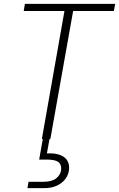

<svg xmlns="http://www.w3.org/2000/svg" viewBox="-20 -720 617 995"><path d="M197 0 314 -663H103L109 -700H577L570 -663H359L241 0ZM122 255 128 222H205Q249 222 271.5 204Q294 186 297 159Q299 132 282 119.5Q265 107 223 107H183L203 -7H238L223 75Q263 73 289.5 82.5Q316 92 328 111Q340 130 338 157Q336 184 319.5 206.5Q303 229 275 242Q247 255 210 255Z"/></svg>

Font: DM Sans 24pt ExtraLight
Style: Italic
Weight: 250
Italic angle: -10°
Designer: Colophon Foundry, Jonny Pinhorn
Foundry: Colophon Foundry
Version: Version 4.004;gftools[0.9.30]